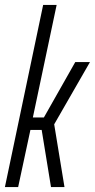

<svg xmlns="http://www.w3.org/2000/svg" viewBox="-23 -763 387 783"><path d="M-3 0 153 -743H208L111 -284H156L284 -510H344L198 -256L240 0H185L147 -233H101L51 0Z"/></svg>

Font: Saira UltraCondensed
Style: Italic
Weight: 400
Width: 1
Italic angle: -12°
Designer: Hector Gatti with collaboration of the Omnibus-Type team
Foundry: Omnibus-Type
Version: Version 1.101